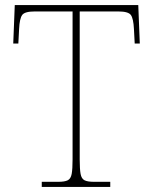

<svg xmlns="http://www.w3.org/2000/svg" viewBox="-20 -734 603 754"><path d="M144 0V-20H209Q234 -20 246 -26Q258 -32 261.5 -51Q265 -70 265 -108V-689H116Q77 -689 67 -675Q57 -661 55 -620L52 -563H32L38 -714H523L529 -563H509L506 -620Q504 -661 494 -675Q484 -689 445 -689H293V-108Q293 -70 296.5 -51Q300 -32 312 -26Q324 -20 349 -20H413V0Z"/></svg>

Font: Noto Serif Kannada Thin
Style: Regular
Weight: 250
Version: Version 2.003